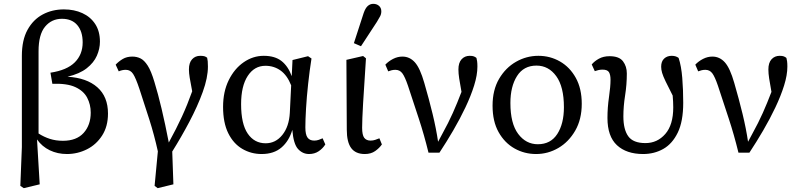

<svg xmlns="http://www.w3.org/2000/svg" viewBox="-20 -790 4162 1001"><path d="M181 -523V-94Q209 -76 240 -66Q271 -56 308 -56Q379 -56 416 -97Q453 -138 453 -203Q453 -245 434.5 -280.5Q416 -316 372.5 -336Q329 -356 253 -353L243 -411Q329 -424 370 -465Q411 -506 411 -569Q411 -626 383 -659Q355 -692 303 -692Q249 -692 215 -651Q181 -610 181 -523ZM86 179 94 -23V-499Q94 -581 123.5 -634.5Q153 -688 202.5 -714.5Q252 -741 313 -741Q367 -741 409.5 -721.5Q452 -702 476.5 -664.5Q501 -627 501 -573Q501 -536 485 -499.5Q469 -463 432 -434Q395 -405 332 -390Q432 -384 487.5 -335Q543 -286 543 -198Q543 -131 512.5 -83.5Q482 -36 433 -11.5Q384 13 329 13Q280 13 239.5 -6.5Q199 -26 173 -63L187 171L104 191Z M786 179 803 -1Q784 -87 758.5 -167Q733 -247 707 -326Q688 -383 674 -404.5Q660 -426 636 -426Q626 -426 617 -424Q608 -422 599 -418L583 -453Q599 -470 620 -482.5Q641 -495 670 -495Q693 -495 712.5 -485.5Q732 -476 750 -448Q768 -420 785 -363Q804 -301 822.5 -223Q841 -145 860 -47Q900 -120 928.5 -182Q957 -244 982 -314Q973 -361 969 -385Q965 -409 965 -428Q965 -463 981.5 -481Q998 -499 1024 -499Q1039 -499 1046.5 -496.5Q1054 -494 1060 -489Q1062 -481 1063 -470.5Q1064 -460 1064 -443Q1064 -385 1037 -310.5Q1010 -236 967.5 -155.5Q925 -75 878 0L884 171L802 191Z M1237 -247Q1237 -144 1271.5 -93.5Q1306 -43 1365 -43Q1417 -43 1452 -86.5Q1487 -130 1491 -202L1498 -345Q1477 -398 1442.5 -422.5Q1408 -447 1364 -447Q1306 -447 1271.5 -394Q1237 -341 1237 -247ZM1344 13Q1289 13 1243 -14Q1197 -41 1170 -95.5Q1143 -150 1143 -233Q1143 -312 1172.5 -372Q1202 -432 1250.5 -465.5Q1299 -499 1355 -499Q1413 -499 1447.5 -472Q1482 -445 1501 -393L1505 -477L1586 -497L1604 -485Q1594 -422 1586.5 -353Q1579 -284 1575.5 -224Q1572 -164 1572 -126Q1572 -88 1583.5 -72.5Q1595 -57 1618 -57Q1631 -57 1642 -61Q1653 -65 1662 -69L1676 -37Q1663 -16 1641.5 -1.5Q1620 13 1591 13Q1558 13 1534 -13Q1510 -39 1504 -113Q1487 -55 1447.5 -21Q1408 13 1344 13Z M1882 13Q1834 13 1811 -18Q1788 -49 1788 -114L1786 -478L1873 -498L1888 -486Q1878 -338 1873 -251Q1868 -164 1868 -124Q1868 -86 1879 -71.5Q1890 -57 1912 -57Q1925 -57 1936.5 -61Q1948 -65 1958 -69L1971 -37Q1958 -18 1936 -2.5Q1914 13 1882 13ZM1825 -565 1876 -722Q1885 -748 1897.5 -759Q1910 -770 1926 -770Q1944 -770 1956 -759.5Q1968 -749 1968 -731Q1968 -717 1962 -705.5Q1956 -694 1945 -676L1862 -549Z M2214 6Q2191 -88 2163.5 -171.5Q2136 -255 2107 -343Q2091 -390 2077.5 -408Q2064 -426 2041 -426Q2030 -426 2021 -423.5Q2012 -421 2004 -418L1989 -453Q2006 -471 2029.5 -483Q2053 -495 2078 -495Q2116 -495 2143 -465Q2170 -435 2192 -358Q2217 -272 2235.5 -195.5Q2254 -119 2264 -51L2286 -92Q2318 -150 2341 -201.5Q2364 -253 2386 -311Q2378 -355 2374 -381Q2370 -407 2370 -428Q2370 -463 2386.5 -481Q2403 -499 2429 -499Q2443 -499 2450.5 -496Q2458 -493 2464 -488Q2466 -481 2467.5 -470.5Q2469 -460 2469 -443Q2469 -399 2452 -344.5Q2435 -290 2406.5 -230Q2378 -170 2343 -110Q2308 -50 2271 6Z M2775 13Q2714 13 2662.5 -16Q2611 -45 2579.5 -101Q2548 -157 2548 -239Q2548 -321 2582 -379Q2616 -437 2670.5 -468Q2725 -499 2787 -499Q2848 -499 2899.5 -469.5Q2951 -440 2982 -384Q3013 -328 3013 -249Q3013 -168 2979 -109Q2945 -50 2891 -18.5Q2837 13 2775 13ZM2784 -38Q2851 -38 2885.5 -91.5Q2920 -145 2920 -231Q2920 -338 2880 -393Q2840 -448 2777 -448Q2710 -448 2675.5 -393.5Q2641 -339 2641 -253Q2641 -146 2681.5 -92Q2722 -38 2784 -38Z M3333 13Q3246 13 3196.5 -33Q3147 -79 3147 -175Q3147 -229 3155 -284Q3163 -339 3163 -374Q3163 -400 3155 -413.5Q3147 -427 3121 -427Q3110 -427 3099.5 -424.5Q3089 -422 3081 -419L3065 -454Q3079 -471 3102.5 -484Q3126 -497 3158 -497Q3208 -497 3228 -470.5Q3248 -444 3248 -407Q3248 -349 3239 -292.5Q3230 -236 3230 -183Q3230 -115 3255.5 -79.5Q3281 -44 3345 -44Q3407 -44 3448.5 -91.5Q3490 -139 3490 -230Q3490 -259 3487 -292Q3463 -339 3450 -366Q3437 -393 3432 -410Q3427 -427 3427 -442Q3427 -470 3442.5 -484.5Q3458 -499 3482 -499Q3504 -499 3518 -488Q3532 -446 3537 -384Q3542 -322 3542 -254Q3542 -157 3513.5 -98.5Q3485 -40 3438 -13.5Q3391 13 3333 13Z M3830 6Q3807 -88 3779.5 -171.5Q3752 -255 3723 -343Q3707 -390 3693.5 -408Q3680 -426 3657 -426Q3646 -426 3637 -423.5Q3628 -421 3620 -418L3605 -453Q3622 -471 3645.5 -483Q3669 -495 3694 -495Q3732 -495 3759 -465Q3786 -435 3808 -358Q3833 -272 3851.5 -195.5Q3870 -119 3880 -51L3902 -92Q3934 -150 3957 -201.5Q3980 -253 4002 -311Q3994 -355 3990 -381Q3986 -407 3986 -428Q3986 -463 4002.5 -481Q4019 -499 4045 -499Q4059 -499 4066.5 -496Q4074 -493 4080 -488Q4082 -481 4083.5 -470.5Q4085 -460 4085 -443Q4085 -399 4068 -344.5Q4051 -290 4022.5 -230Q3994 -170 3959 -110Q3924 -50 3887 6Z"/></svg>

Font: Source Serif 4 SmText
Style: Regular
Weight: 400
Designer: Frank Grießhammer
Foundry: Adobe
Version: Version 4.005;hotconv 1.1.0;makeotfexe 2.6.0